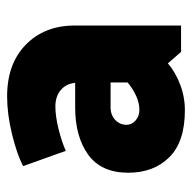

<svg xmlns="http://www.w3.org/2000/svg" viewBox="-20 -522 552 553"><g transform="rotate(-90 256.5 -245.0)"><path d="M217 -120Q236 -120 256.5 -129Q277 -138 296 -154V-203H225Q202 -203 188 -189.5Q174 -176 174 -157Q174 -142 186.5 -131Q199 -120 217 -120ZM256 -501Q350 -501 405 -447Q460 -393 460 -306V0H384L351 -38Q327 -17 291 -3Q255 11 216 11Q125 11 80.5 -34Q36 -79 36 -152Q36 -230 88 -267.5Q140 -305 224 -305H295Q292 -332 273.5 -347Q255 -362 227 -362Q199 -362 162.5 -353Q126 -344 99 -332L55 -455Q90 -473 147.5 -487Q205 -501 256 -501Z"/></g></svg>

Font: Palanquin Dark SemiBold
Style: Regular
Weight: 600
Designer: Pria Ravichandran
Version: Version 1.001